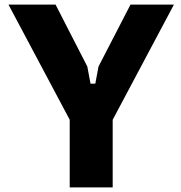

<svg xmlns="http://www.w3.org/2000/svg" viewBox="-20 -820 790 840"><path d="M223 -800 362 -529 376 -454H397L411 -529L551 -800H741L473 -296V0H285V-296L17 -800Z"/></svg>

Font: Martian Mono SemiExpanded ExtraBold
Style: Regular
Weight: 800
Width: 6
Designer: Roman Shamin
Foundry: Evil Martians
Version: Version 1.000